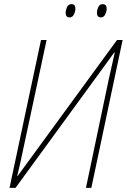

<svg xmlns="http://www.w3.org/2000/svg" viewBox="-20 -907 612 927"><path d="M26 0H55L532 -654L534 -653Q526 -619 520 -590.5Q514 -562 504 -519L395 0H421L572 -714H545L65 -57H63Q71 -91 76.5 -114Q82 -137 89 -172L205 -714H178ZM467 -823Q481 -823 488 -837.5Q495 -852 495 -865Q495 -887 476 -887Q461 -887 454.5 -872.5Q448 -858 448 -845Q448 -823 467 -823ZM316 -823Q330 -823 337 -837.5Q344 -852 344 -865Q344 -887 325 -887Q310 -887 303.5 -872.5Q297 -858 297 -845Q297 -823 316 -823Z"/></svg>

Font: Noto Sans UI SemiCondensed Thin
Style: Italic
Weight: 250
Width: 4
Italic angle: -12°
Designer: Monotype Design Team
Foundry: Monotype Imaging Inc.
Version: Version 1.901